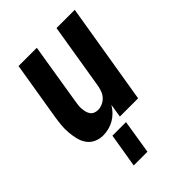

<svg xmlns="http://www.w3.org/2000/svg" viewBox="-215 -617 930 930"><g transform="rotate(-45 250.0 -152.5)"><path d="M140 8Q115 8 93 -2Q71 -12 57.5 -31.5Q44 -51 38.5 -74.5Q33 -98 31 -123Q29 -148 31.5 -173Q34 -198 38 -223L87 -520H212L161 -206Q159 -194 157.5 -182Q156 -170 157 -158.5Q158 -147 160.5 -136Q163 -125 169.5 -115.5Q176 -106 186.5 -101.5Q197 -97 209 -97Q224 -97 239 -103.5Q254 -110 265.5 -122Q277 -134 282.5 -149Q288 -164 291 -179L347 -520H472L386 0H261L272 -69Q262 -52 247.5 -37Q233 -22 215.5 -12Q198 -2 178.5 3Q159 8 140 8ZM141 215 170 40H263L235 215Z"/></g></svg>

Font: Iosevka SS04 Extrabold
Style: Italic
Weight: 800
Italic angle: -9°
Monospace: yes
Designer: Belleve Invis
Foundry: Belleve Invis
Version: Version 19.0.0; ttfautohint (v1.8.4)